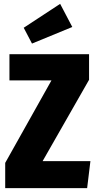

<svg xmlns="http://www.w3.org/2000/svg" viewBox="-20 -976 497 996"><path d="M442 -562 201 -140H449L432 0H7V-131L247 -559H29V-695H442ZM355 -836 146 -750 103 -832 292 -956Z"/></svg>

Font: Fira Sans Compressed ExtraBold
Style: Regular
Weight: 800
Width: 1
Designer: bBox Type GmbH & Carrois Corporate GbR & Edenspiekermann AG
Foundry: bBox Type GmbH & Carrois Corporate GbR & Edenspiekermann AG
Version: Version 4.301